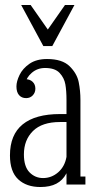

<svg xmlns="http://www.w3.org/2000/svg" viewBox="-20 -741 397 771"><path d="M82 -423Q100 -423 111 -412.5Q122 -402 122 -385Q122 -369 111.5 -358Q101 -347 85 -347Q67 -347 56.5 -359Q46 -371 46 -394Q46 -414 58.5 -440Q71 -466 98.5 -485Q126 -504 169 -504Q230 -504 259.5 -475Q289 -446 296 -411.5Q303 -377 303 -339V-32H323V0H247V-339Q247 -376 242.5 -402Q238 -428 219.5 -448Q201 -468 161 -468Q130 -468 107.5 -448.5Q85 -429 83 -406ZM142 10Q86 10 53 -21Q20 -52 20 -117Q20 -200 71 -241.5Q122 -283 221 -283H257V-251H221Q149 -251 112.5 -215Q76 -179 76 -121Q76 -72 98.5 -49Q121 -26 153 -26Q187 -26 213.5 -49Q240 -72 247 -111H265Q260 -70 246 -43.5Q232 -17 206.5 -3.5Q181 10 142 10ZM154 -556 65 -721H103L187 -601H157L241 -721H279L190 -556Z"/></svg>

Font: Margherita Variable
Style: Regular
Weight: 400
Designer: James Puckett
Foundry: Dunwich Type Founders
Version: Version 1.008